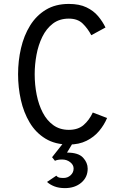

<svg xmlns="http://www.w3.org/2000/svg" viewBox="-20 -732 656 988"><path d="M334.2 11.8Q263.5 11.8 213.7 -18.8Q163.9 -49.2 132.9 -101.1Q101.9 -153 87.4 -217.6Q73 -282.2 73 -350Q73 -419.4 88.1 -484.2Q103.1 -549.1 134.8 -600.4Q166.5 -651.8 216.1 -681.8Q265.6 -711.8 334.2 -711.8Q388.4 -711.8 424.9 -694.2Q461.4 -676.8 484.8 -648.9Q508.2 -621 522.8 -590.5L449.8 -550.8Q431.2 -586 405.2 -611.1Q379.2 -636.2 334.2 -636.2Q285.8 -636.2 252.1 -610.6Q218.5 -584.9 197.8 -542.6Q177.1 -500.4 167.8 -449.9Q158.5 -399.5 158.5 -350Q158.5 -295.8 168.7 -244.4Q178.9 -193.1 200.1 -152.4Q221.2 -111.8 254.6 -87.8Q288 -63.8 334.2 -63.8Q381.5 -63.8 410.2 -88.6Q439 -113.5 457.5 -153L531 -124.8Q516.1 -89.1 490.1 -58Q464.1 -26.9 425.4 -7.6Q386.6 11.8 334.2 11.8ZM314 236Q283.1 236 260.1 227.1Q237 218.2 222 204.2L269.8 172Q275.8 179.6 284.2 181.7Q292.8 183.8 306.8 183.8Q328.1 183.8 343.4 169.8Q358.8 155.8 358.8 135Q358.8 116.2 341.1 102.5Q323.5 88.8 300 88.8Q275.9 88.8 262.8 95.5L248 77L316.8 -10H363L324.8 53.2Q383.2 53.2 407.2 79.1Q431.2 104.9 431.2 136Q431.2 180.2 398.2 208.1Q365.2 236 314 236Z"/></svg>

Font: Overpass Mono Light
Style: Regular
Weight: 300
Monospace: yes
Designer: Delve Withrington, Dave Bailey
Foundry: Delve Fonts LLC
Version: Version 4.000